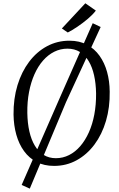

<svg xmlns="http://www.w3.org/2000/svg" viewBox="-20 -1001 725 1170"><path d="M309.5 10Q249 10 203.2 -13.8Q157.5 -37.5 126.5 -80.2Q95.5 -123 79.5 -179.8Q63.5 -236.5 62.5 -302.5Q61.5 -399.5 86.5 -481.5Q111.5 -563.5 157.5 -624.5Q203.5 -685.5 266.2 -719.2Q329 -753 403 -753Q464.5 -753 510.2 -728.5Q556 -704 586.5 -661.2Q617 -618.5 632.5 -562.5Q648 -506.5 648.5 -442.5Q650 -346.5 625.8 -264.2Q601.5 -182 555.8 -120.5Q510 -59 447.2 -24.5Q384.5 10 309.5 10ZM320.5 -37Q363 -37 400.8 -56Q438.5 -75 469 -110.2Q499.5 -145.5 521.5 -194.5Q543.5 -243.5 554.8 -303.5Q566 -363.5 565.5 -431.5Q564.5 -492.5 553.2 -542.5Q542 -592.5 520.2 -628.8Q498.5 -665 466.2 -684.8Q434 -704.5 391 -704.5Q348.5 -704.5 310.8 -685.8Q273 -667 242.5 -632.2Q212 -597.5 190.2 -548.8Q168.5 -500 157 -440.5Q145.5 -381 146.5 -312.5Q147.5 -251 159 -200.2Q170.5 -149.5 192.5 -113Q214.5 -76.5 246.5 -56.8Q278.5 -37 320.5 -37ZM112 126 342 -399.5 545 -859.5 593.5 -836.5 382.5 -379 161.5 148.5ZM393 -803 357 -827.5 500 -981 564 -936.5Q547 -913.5 516 -887Q485 -860.5 451.5 -838Q418 -815.5 393 -803Z"/></svg>

Font: Merriweather 24pt Light
Style: Italic
Weight: 300
Italic angle: -7.8°
Version: Version 2.101